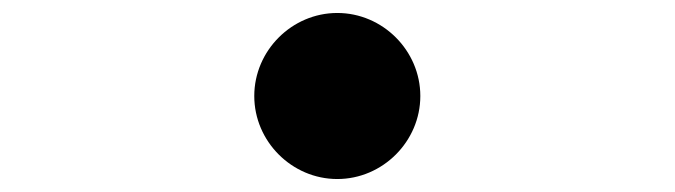

<svg xmlns="http://www.w3.org/2000/svg" viewBox="-20 -528 1040 296"><path d="M372 -380C372 -310 430 -252 500 -252C570 -252 628 -310 628 -380C628 -450 570 -508 500 -508C430 -508 372 -450 372 -380Z"/></svg>

Font: Spoqa Han Sans Neo Bold
Style: Bold
Weight: 700
Designer: [Spoqa Han Sans Neo] Dong-huui Kim  Younghwa Kang  Yujin Lee  [Noto Sans] Ryoko NISHIZUKA  (kana & ideographs); Paul D. 
Foundry: Spoqa (http://www.spoqa-han-sans.com)
Version: Version 1.000